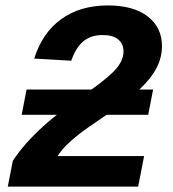

<svg xmlns="http://www.w3.org/2000/svg" viewBox="-20 -689 640 709"><path d="M8.8 0 27.3 -95.2Q83.5 -180.7 189.9 -265.1H60.1L78.1 -358.4H317.9Q386.2 -407.2 411.1 -437.7Q436 -468.3 436 -498.5Q436 -526.9 416.7 -543.2Q397.5 -559.6 358.9 -559.6Q314.9 -559.6 287.1 -535.9Q259.3 -512.2 243.2 -464.8L106.4 -472.7Q136.2 -567.9 206.1 -618.4Q275.9 -668.9 378.9 -668.9Q472.7 -668.9 525.4 -628.4Q578.1 -587.9 578.1 -518.6Q578.1 -477.5 558.6 -439Q539.1 -400.4 494.6 -358.4H545.4L527.3 -265.1H373.5Q294.9 -211.9 270.3 -192.4Q245.6 -172.9 225.6 -153.1Q205.6 -133.3 192.9 -112.8H512.2L490.2 0Z"/></svg>

Font: Liberation Mono
Style: Bold Italic
Weight: 700
Italic angle: -12°
Monospace: yes
Designer: Steve Matteson
Foundry: Ascender Corporation
Version: Version 2.1.5